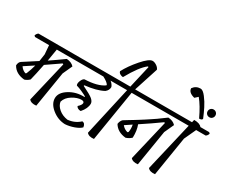

<svg xmlns="http://www.w3.org/2000/svg" viewBox="-137 -1400 2239 1871"><g transform="rotate(30 982.5 -464.0)"><path d="M617 -619 629 -608Q622 -584 604 -573H266Q257 -517 243 -436Q310 -481 396 -543Q450 -540 480 -507L431 -400L366 0Q309 7 285 -23L393 -480L383 -485Q295 -423 232 -381Q208 -260 191 -194Q168 -171 137 -161Q38 -170 -1 -242Q1 -279 23 -294Q135 -365 175 -392Q182 -431 187 -473L179 -573H21L9 -584Q16 -608 34 -619ZM162 -334 58 -266Q80 -232 117 -220L126 -227Q148 -280 162 -334Z M717 -199Q750 -229 750 -249.5Q750 -270 719 -270Q674 -270 620 -237Q566 -204 551 -152Q557 -110 597 -76Q637 -42 697 -33Q777 -41 831 -92Q864 -90 869 -46Q846 -22 796 -4Q746 14 697 17Q617 14 551.5 -38.5Q486 -91 486 -154.5Q486 -218 561.5 -265Q637 -312 730 -308L733 -314Q719 -323 677.5 -342Q636 -361 611 -367Q600 -384 612.5 -416.5Q625 -449 644 -457Q787 -462 858 -512L860 -519Q845 -545 790 -573H542L530 -584Q537 -608 555 -619H1025L1037 -608Q1030 -584 1012 -573H871Q899 -551 909 -523Q910 -487 878 -461Q803 -420 672 -406L670 -398Q763 -353 789.5 -330Q816 -307 817 -282Q817 -228 767 -171Q747 -170 732.5 -179Q718 -188 717 -199Z M1131 -945Q1151 -945 1175.5 -929.5Q1200 -914 1209 -891Q1135 -665 1121 -619H1267L1279 -608Q1272 -584 1254 -573H1108L1015 0Q958 7 934 -23Q950 -88 1057 -573H954L942 -584Q949 -608 967 -619H1067Q1107 -799 1125 -871L1118 -876Q1048 -825 958 -663Q939 -664 923.5 -673.5Q908 -683 905 -699Q945 -776 1018.5 -860.5Q1092 -945 1131 -945Z M1761 -619 1773 -608Q1766 -584 1748 -573H1147L1135 -584Q1142 -608 1160 -619ZM1536 -480 1527 -484Q1430 -414 1316 -339Q1339 -280 1336 -200Q1312 -176 1275 -164Q1181 -173 1140 -242Q1145 -278 1165 -297Q1174 -303 1210.5 -325Q1247 -347 1260 -355Q1273 -363 1306 -383.5Q1339 -404 1355.5 -415Q1372 -426 1401 -445Q1430 -464 1450 -478Q1495 -510 1539 -543Q1593 -540 1623 -507L1574 -400L1509 0Q1452 7 1428 -23ZM1264 -220 1273 -227Q1281 -268 1272 -310L1200 -262Q1225 -230 1264 -220Z M1954 -619 1966 -608Q1959 -584 1941 -573H1834L1773 -441L1702 0Q1645 7 1621 -23L1750 -573H1641L1629 -584Q1636 -608 1654 -619H1761L1768 -649Q1833 -649 1855 -619ZM1671 -945Q1697 -945 1732 -899.5Q1767 -854 1791.5 -804.5Q1816 -755 1838 -702Q1836 -684 1803 -684Q1749 -800 1694 -866L1661 -836Q1589 -854 1588 -902Q1619 -945 1671 -945ZM1926 -789Q1926 -771 1913.5 -758Q1901 -745 1882.5 -745Q1864 -745 1851.5 -757.5Q1839 -770 1839 -788.5Q1839 -807 1851.5 -819.5Q1864 -832 1882.5 -832Q1901 -832 1913.5 -819.5Q1926 -807 1926 -789Z"/></g></svg>

Font: Tillana
Style: Regular
Weight: 400
Designer: Lipi Raval (Devanagari, Latin), Jonny Pinhorn (Latin)
Foundry: Indian Type Foundry
Version: Version 2.003;PS 1.0;hotconv 1.0.79;makeotf.lib2.5.61930; tt